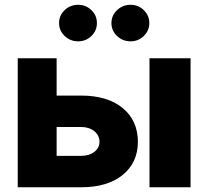

<svg xmlns="http://www.w3.org/2000/svg" viewBox="-20 -792 881 812"><path d="M219.5 -387.8H322.4Q435 -387.8 498.9 -335Q562.9 -282.3 563.2 -192.1Q562.9 -104.4 498.9 -52.2Q435 0 322.4 0H55V-545.5H219.5ZM219.5 -255V-132.8H322.4Q356.5 -132.8 378.6 -149.5Q400.6 -166.2 400.9 -192.5Q400.6 -219.8 378.6 -237.4Q356.5 -255 322.4 -255ZM612.2 0V-545.5H785.9V0ZM310.4 -617.2Q277 -617.2 253.4 -639.9Q229.8 -662.6 229.8 -694.2Q229.8 -726.6 253.4 -749.1Q277 -771.7 310.4 -771.7Q343.4 -771.7 366.7 -749.1Q389.9 -726.6 389.9 -694.2Q389.9 -662.6 366.7 -639.9Q343.4 -617.2 310.4 -617.2ZM532 -617.2Q498.6 -617.2 475 -639.9Q451.3 -662.6 451.3 -694.2Q451.3 -726.6 475 -749.1Q498.6 -771.7 532 -771.7Q565 -771.7 588.2 -749.1Q611.5 -726.6 611.5 -694.2Q611.5 -662.6 588.2 -639.9Q565 -617.2 532 -617.2Z"/></svg>

Font: Inter UI Extra Bold
Style: Regular
Weight: 800
Designer: Rasmus Andersson
Foundry: rsms
Version: 3.2;8d6f07862